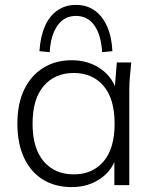

<svg xmlns="http://www.w3.org/2000/svg" viewBox="-20 -756 631 784"><path d="M273 8Q205 8 155 -23Q105 -54 78 -112Q51 -170 51 -251Q51 -332 78.5 -389.5Q106 -447 156 -478.5Q206 -510 273 -510Q342 -510 392.5 -474Q443 -438 459 -376H447L457 -501H516Q513 -472 510.5 -444Q508 -416 508 -389V0H447V-125H458Q442 -63 391.5 -27.5Q341 8 273 8ZM281 -44Q358 -44 403 -97Q448 -150 448 -251Q448 -352 403 -405Q358 -458 281 -458Q204 -458 158.5 -405Q113 -352 113 -251Q113 -150 158.5 -97Q204 -44 281 -44ZM183 -543 141 -547Q145 -607 163.5 -649Q182 -691 214.5 -713.5Q247 -736 290 -736Q334 -736 366 -713.5Q398 -691 417 -649Q436 -607 439 -547L397 -543Q393 -613 365.5 -652Q338 -691 290 -691Q243 -691 215 -652Q187 -613 183 -543Z"/></svg>

Font: Mulish ExtraLight Light
Style: Regular
Weight: 300
Version: Version 3.603